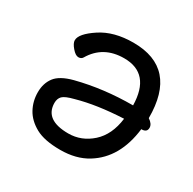

<svg xmlns="http://www.w3.org/2000/svg" viewBox="-121 -617 769 765"><g transform="rotate(30 263.5 -234.0)"><path d="M240.2 -48.8Q300.3 -48.8 347.2 -90.8Q394 -132.8 403.8 -210.9Q281.7 -205.1 193.8 -180.2Q154.8 -170.4 143.3 -158.7Q131.8 -147 131.8 -127Q132.3 -48.8 240.2 -48.8ZM153.8 -244.1Q273.9 -274.9 408.2 -274.9Q405.3 -419.9 284.2 -419.9Q188 -419.9 142.1 -341.8Q136.2 -332 123 -332Q109.9 -332 93.5 -351.1Q77.1 -370.1 77.1 -383.8Q77.1 -413.6 136.5 -452.9Q195.8 -492.2 285.2 -492.2Q488.3 -492.2 487.8 -262.2Q509.8 -248 509.8 -230Q509.8 -209 483.9 -209Q466.8 -67.9 369.1 -7.8Q317.9 23.9 244.9 23.9Q171.9 23.9 131.3 1.5Q90.8 -21 72 -55.4Q53.2 -89.8 53.2 -130.9Q53.2 -171.9 74.7 -200.4Q96.2 -229 153.8 -244.1Z"/></g></svg>

Font: LXGW WenKai Screen R
Style: Regular
Weight: 400
Designer: Fontworks Inc.
Version: Version 1.235;May 31, 2022